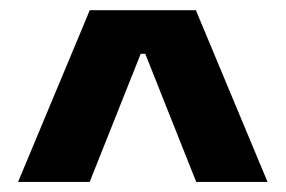

<svg xmlns="http://www.w3.org/2000/svg" viewBox="-20 -659 561 377"><path d="M156.3 -639H364.6L505.3 -301.8H365.3L265.2 -553.4H256.3L156.1 -301.8H15.5Z"/></svg>

Font: Anek Gurmukhi Medium SemiExpanded
Style: Regular
Weight: 500
Width: 6
Version: Version 1.003